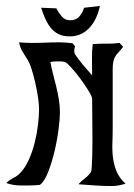

<svg xmlns="http://www.w3.org/2000/svg" viewBox="-20 -617 448 644"><path d="M315 -597Q311 -577 303 -559Q295 -541 282.5 -526.5Q270 -512 253 -503.5Q236 -495 214 -495Q191 -495 175.5 -503Q160 -511 149.5 -524.5Q139 -538 131.5 -555Q124 -572 118 -591L169 -589Q176 -575 187 -562Q198 -549 215 -549Q235 -549 246 -561.5Q257 -574 262 -591ZM232 -462Q229 -454 229 -446Q229 -442 231 -436L230 -437Q243 -418 258.5 -399.5Q274 -381 289 -364Q289 -390 288.5 -416.5Q288 -443 291 -469Q314 -471 336 -470.5Q358 -470 381 -473L393 -460Q384 -448 377 -441Q370 -434 366 -426.5Q362 -419 360 -409.5Q358 -400 358 -384V-189Q358 -163 357 -137.5Q356 -112 359 -88Q362 -64 371 -42Q380 -20 401 -1Q377 7 354 7Q326 7 298.5 5Q271 3 243 1Q253 -10 265 -19Q277 -28 285 -40Q287 -43 288 -60.5Q289 -78 289.5 -99Q290 -120 290 -139Q290 -158 290 -164L289 -286Q289 -293 277 -312.5Q265 -332 249.5 -353Q234 -374 219 -390.5Q204 -407 198 -409Q190 -411 182.5 -411Q175 -411 167 -411Q162 -411 158 -410.5Q154 -410 149 -409Q153 -387 158.5 -366.5Q164 -346 169 -325Q174 -304 177.5 -283Q181 -262 181 -239Q181 -220 176.5 -184Q172 -148 163 -110Q154 -72 141.5 -40Q129 -8 114 3Q97 5 80.5 5Q64 5 47 5Q25 5 1 -3Q12 -14 25.5 -20.5Q39 -27 49 -38Q65 -55 77 -82Q89 -109 96.5 -139Q104 -169 107.5 -199Q111 -229 111 -252Q111 -267 107.5 -290.5Q104 -314 98.5 -338.5Q93 -363 86 -385Q79 -407 71 -419Q61 -435 54.5 -445.5Q48 -456 44 -475Q66 -473 88.5 -473Q111 -473 133.5 -474Q156 -475 178.5 -475Q201 -475 223 -472Z"/></svg>

Font: Germanica
Style: Regular
Weight: 400
Designer: Peter Wiegel
Foundry: Peter Wiegel